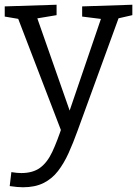

<svg xmlns="http://www.w3.org/2000/svg" viewBox="-26 -552 579 811"><path d="M15 234 22 175Q34 177 44.5 178Q55 179 64 179Q113 179 143.5 156.5Q174 134 195 89Q216 44 238 -23L235 7L48 -480L59 -471L-6 -482V-525L213 -532V-488L123 -473L129 -482L278 -57L260 -61L403 -480L409 -471L321 -482V-525L533 -532V-488L463 -472L477 -481L301 2Q283 52 263.5 95Q244 138 219 170.5Q194 203 158 221Q122 239 71 239Q48 239 15 234Z"/></svg>

Font: Bitter Thin
Style: Regular
Weight: 400
Version: Version 3.021